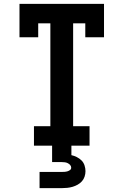

<svg xmlns="http://www.w3.org/2000/svg" viewBox="-20 -755 640 995"><path d="M156 0V-101H241V-634H178V-562H81V-735H519V-562H422V-634H359V-101H444V0ZM185 220V136H300Q307 136 314.5 135.5Q322 135 329 133Q336 131 342.5 126.5Q349 122 349 114Q349 106 343.5 100Q338 94 331 90.5Q324 87 316 86Q308 85 300 85H250V0H350V49Q364 52 378 59Q392 66 402.5 76.5Q413 87 418 102Q423 117 423 132Q423 146 418.5 160Q414 174 404.5 184.5Q395 195 382.5 202Q370 209 356.5 213Q343 217 328.5 218.5Q314 220 300 220Z"/></svg>

Font: Iosevka HT Extended
Style: Bold
Weight: 700
Width: 7
Monospace: yes
Designer: Belleve Invis
Foundry: Belleve Invis
Version: Version 32.3.0; ttfautohint (v1.8.4)